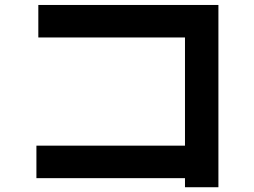

<svg xmlns="http://www.w3.org/2000/svg" viewBox="-20 -743 1040 785"><path d="M128.9 -14.6V-147.5H736.3V-589.8H136.7V-722.7H873V22.5H736.3V-14.6Z"/></svg>

Font: GenEi M Gothic v2 Bold
Style: Regular
Weight: 700
Version: Version 2.0